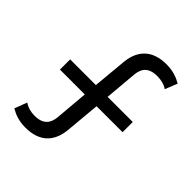

<svg xmlns="http://www.w3.org/2000/svg" viewBox="-202 -829 956 956"><g transform="rotate(45 276.0 -351.0)"><path d="M56 -317H231L216 -142C212 -98 191 -65 129 -65C103 -65 77 -72 57 -86L32 -20C58 -5 89 9 139 9C239 9 288 -45 297 -131L314 -317H497V-389H320L335 -561C339 -605 360 -637 422 -637C448 -637 474 -631 494 -617L520 -682C494 -697 462 -711 413 -711C313 -711 263 -657 254 -571L237 -389H56Z"/></g></svg>

Font: Finlandica
Style: Regular
Weight: 400
Designer: Niklas Ekholm, Juho Hiilivirta, Jaakko Suomalainen
Foundry: Helsinki Type Studio
Version: Version 2.000;Glyphs 3.2 (3202)